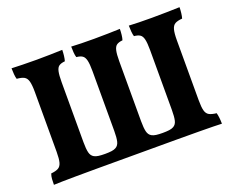

<svg xmlns="http://www.w3.org/2000/svg" viewBox="-110 -866 1284 1056"><g transform="rotate(-20 532.0 -338.0)"><path d="M40.4 3Q40.4 -14.2 41.4 -30.3Q42.4 -46.4 47.8 -61Q75.2 -63.6 90 -71.7Q104.8 -79.8 110.6 -100.7Q116.4 -121.6 116.4 -161.8V-513Q116.4 -553.8 110.6 -575.3Q104.8 -596.8 89.7 -604.9Q74.6 -613 47.2 -615Q43.6 -626 42 -644.2Q40.4 -662.4 40.4 -679Q66.4 -678 104.7 -677Q143 -676 186.2 -676Q227.2 -676 267.1 -677Q307 -678 337.2 -679Q337.2 -663 335 -644.8Q332.8 -626.6 329.2 -615Q306.8 -613 294.7 -604.9Q282.6 -596.8 277.9 -575.3Q273.2 -553.8 273.2 -513V-161.8Q273.2 -122.8 278.4 -101.1Q283.6 -79.4 300.2 -70.4Q310 -64.8 325.5 -62.7Q341 -60.6 363.4 -60.6Q385.8 -60.6 401.3 -62.7Q416.8 -64.8 426.6 -70.4Q443.2 -79.4 448.4 -101.1Q453.6 -122.8 453.6 -161.8V-513Q453.6 -553.8 448.4 -575.3Q443.2 -596.8 430.8 -604.9Q418.4 -613 396.4 -615Q392.4 -626 391 -644.2Q389.6 -662.4 389.6 -679Q440.4 -676 523.4 -676Q564.4 -676 604.3 -677Q644.2 -678 674.4 -679Q674.4 -663 672.4 -644.8Q670.4 -626.6 666.4 -615Q644.4 -613 632.3 -604.9Q620.2 -596.8 615.3 -575.3Q610.4 -553.8 610.4 -513V-161.8Q610.4 -122.8 615.6 -101.1Q620.8 -79.4 637.4 -70.4Q647.2 -64.8 662.7 -62.7Q678.2 -60.6 700.6 -60.6Q723 -60.6 738.7 -62.7Q754.4 -64.8 764.2 -70.4Q780.8 -79.4 785.8 -101.1Q790.8 -122.8 790.8 -161.8V-513Q790.8 -553.8 785.8 -575.3Q780.8 -596.8 768.4 -604.9Q756 -613 733.6 -615Q730 -626 728.4 -644.2Q726.8 -662.4 726.8 -679Q777.6 -676 860.6 -676Q903.8 -676 948 -677Q992.2 -678 1023.6 -679Q1023.6 -663 1021.4 -644.8Q1019.2 -626.6 1015.6 -615Q988.2 -613 973.7 -604.9Q959.2 -596.8 953.4 -575.3Q947.6 -553.8 947.6 -513V-161.8Q947.6 -121.6 953.1 -101Q958.6 -80.4 973.4 -72.3Q988.2 -64.2 1016.2 -61Q1019.8 -48.8 1021.7 -31.2Q1023.6 -13.6 1023.6 3Q1006 2 973.4 1.5Q940.8 1 889.7 0.5Q838.6 0 763.8 0H294.2Q219.8 0 170.8 0.5Q121.8 1 91.3 1.5Q60.8 2 40.4 3Z"/></g></svg>

Font: Vollkorn
Style: Regular
Weight: 400
Designer: Friedrich Althausen
Foundry: Friedrich Althausen
Version: Version 4.104